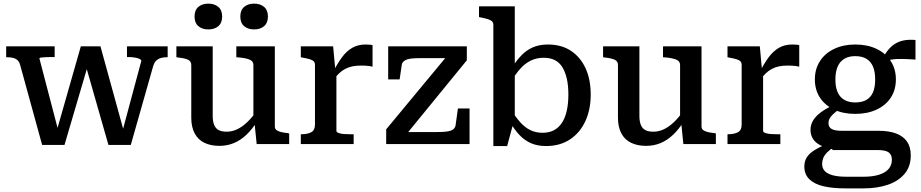

<svg xmlns="http://www.w3.org/2000/svg" viewBox="-20 -793 5073 1057"><path d="M470 -454 447 -450 577 5H700L823 -428Q829 -448 839.5 -458.5Q850 -469 865 -473.5Q880 -478 898 -478H903V-538H679V-479H683Q704 -479 720.5 -476.5Q737 -474 747.5 -469Q758 -464 758 -458L651 -59L667 -51L533 -538H425L288 -58L307 -50L197 -471Q197 -475 208 -476.5Q219 -478 237 -478.5Q255 -479 276 -479H281V-538H14V-478H18Q37 -478 51.5 -474.5Q66 -471 76 -462Q86 -453 91 -435L212 5H335Z M1151 -538V-155Q1151 -126 1158.5 -106.5Q1166 -87 1182.5 -77.5Q1199 -68 1228 -68Q1257 -68 1285 -81Q1313 -94 1340.5 -120Q1368 -146 1396 -186L1395 -124Q1368 -81 1336.5 -51Q1305 -21 1268 -5.5Q1231 10 1188 10Q1140 10 1105 -7Q1070 -24 1051.5 -59Q1033 -94 1033 -145V-435Q1033 -455 1016.5 -463.5Q1000 -472 964 -476L951 -478V-538ZM1493 -538V-97Q1493 -84 1502 -77Q1511 -70 1527.5 -66Q1544 -62 1566 -60L1572 -58V0H1393L1381 -119L1375 -125V-435Q1375 -455 1357 -463.5Q1339 -472 1304 -476L1281 -478V-538ZM1203 -702Q1203 -667 1182 -649Q1161 -631 1127 -631Q1093 -631 1072 -649Q1051 -667 1051 -702Q1051 -737 1072 -755Q1093 -773 1127 -773Q1161 -773 1182 -755Q1203 -737 1203 -702ZM1455 -702Q1455 -667 1434 -649Q1413 -631 1379 -631Q1345 -631 1324 -649Q1303 -667 1303 -702Q1303 -737 1324 -755Q1345 -773 1379 -773Q1413 -773 1434 -755Q1455 -737 1455 -702Z M2031 -544V-426Q2024 -428 2013 -429.5Q2002 -431 1989.5 -431.5Q1977 -432 1966 -432Q1940 -432 1919 -427.5Q1898 -423 1880 -413.5Q1862 -404 1846 -388.5Q1830 -373 1813 -350L1812 -393Q1837 -443 1862.5 -477.5Q1888 -512 1919.5 -530Q1951 -548 1993 -548Q2005 -548 2016 -547Q2027 -546 2031 -544ZM1636 0V-54H1639Q1673 -54 1693.5 -65Q1714 -76 1714 -108V-435Q1714 -449 1706.5 -456Q1699 -463 1683.5 -467.5Q1668 -472 1645 -476L1636 -478V-538H1814L1827 -396L1832 -400V-73Q1832 -65 1845 -60.5Q1858 -56 1875.5 -55Q1893 -54 1908 -54H1927V0Z M2215 -51 2204 -66H2378Q2407 -66 2427 -67.5Q2447 -69 2460.5 -73.5Q2474 -78 2481 -87Q2488 -96 2489 -110L2501 -196H2565V0H2106V-81L2441 -485L2468 -473H2302Q2272 -473 2252 -471.5Q2232 -470 2219 -465Q2206 -460 2199 -452Q2192 -444 2191 -430L2180 -356H2117V-538H2550V-461Z M2986 11Q2939 11 2903.5 -4.5Q2868 -20 2840 -49.5Q2812 -79 2788 -121L2792 -192Q2818 -149 2844 -120Q2870 -91 2900 -76.5Q2930 -62 2967 -62Q3002 -62 3028.5 -75.5Q3055 -89 3073 -116Q3091 -143 3100 -182.5Q3109 -222 3109 -272Q3109 -322 3100.5 -359.5Q3092 -397 3076 -423Q3060 -449 3034.5 -462Q3009 -475 2973 -475Q2936 -475 2904.5 -460.5Q2873 -446 2846 -416.5Q2819 -387 2791 -340L2789 -405Q2816 -451 2845.5 -483Q2875 -515 2911.5 -531.5Q2948 -548 2996 -548Q3071 -548 3123.5 -513Q3176 -478 3204 -416.5Q3232 -355 3232 -272Q3232 -190 3202.5 -126Q3173 -62 3118 -25.5Q3063 11 2986 11ZM2696 -655Q2696 -669 2688.5 -676Q2681 -683 2666 -687.5Q2651 -692 2627 -697L2617 -699V-758H2814V-122L2806 -115L2772 11H2696Z M3500 -538V-155Q3500 -126 3507.5 -106.5Q3515 -87 3531.5 -77.5Q3548 -68 3577 -68Q3606 -68 3634 -81Q3662 -94 3689.5 -120Q3717 -146 3745 -186L3744 -124Q3717 -81 3685.5 -51Q3654 -21 3617 -5.5Q3580 10 3537 10Q3489 10 3454 -7Q3419 -24 3400.5 -59Q3382 -94 3382 -145V-435Q3382 -455 3365.5 -463.5Q3349 -472 3313 -476L3300 -478V-538ZM3842 -538V-97Q3842 -84 3851 -77Q3860 -70 3876.5 -66Q3893 -62 3915 -60L3921 -58V0H3742L3730 -119L3724 -125V-435Q3724 -455 3706 -463.5Q3688 -472 3653 -476L3630 -478V-538Z M4380 -544V-426Q4373 -428 4362 -429.5Q4351 -431 4338.5 -431.5Q4326 -432 4315 -432Q4289 -432 4268 -427.5Q4247 -423 4229 -413.5Q4211 -404 4195 -388.5Q4179 -373 4162 -350L4161 -393Q4186 -443 4211.5 -477.5Q4237 -512 4268.5 -530Q4300 -548 4342 -548Q4354 -548 4365 -547Q4376 -546 4380 -544ZM3985 0V-54H3988Q4022 -54 4042.5 -65Q4063 -76 4063 -108V-435Q4063 -449 4055.5 -456Q4048 -463 4032.5 -467.5Q4017 -472 3994 -476L3985 -478V-538H4163L4176 -396L4181 -400V-73Q4181 -65 4194 -60.5Q4207 -56 4224.5 -55Q4242 -54 4257 -54H4276V0Z M5020 -465Q4976 -468 4944 -468.5Q4912 -469 4889.5 -465.5Q4867 -462 4849 -453L4832 -455Q4846 -487 4864 -511Q4882 -535 4904.5 -550Q4927 -565 4955.5 -570.5Q4984 -576 5020 -573ZM4688 -166Q4622 -166 4572 -189.5Q4522 -213 4494 -255.5Q4466 -298 4466 -356Q4466 -413 4494 -456.5Q4522 -500 4572.5 -524Q4623 -548 4688 -548Q4755 -548 4805.5 -524Q4856 -500 4884 -456.5Q4912 -413 4912 -356Q4912 -298 4884 -255.5Q4856 -213 4805.5 -189.5Q4755 -166 4688 -166ZM4688 -229Q4725 -229 4749.5 -243Q4774 -257 4786 -285Q4798 -313 4798 -355Q4798 -398 4786 -426.5Q4774 -455 4749.5 -469.5Q4725 -484 4688 -484Q4653 -484 4628.5 -469.5Q4604 -455 4591.5 -426.5Q4579 -398 4579 -355Q4579 -313 4591.5 -285Q4604 -257 4628.5 -243Q4653 -229 4688 -229ZM4631 244Q4564 244 4514 232.5Q4464 221 4436 194Q4408 167 4408 124Q4408 94 4422 72.5Q4436 51 4465 33Q4494 15 4541 -4L4571 16Q4547 32 4532.5 47Q4518 62 4512 77.5Q4506 93 4506 110Q4506 132 4519.5 147.5Q4533 163 4563 171.5Q4593 180 4642 180H4733Q4784 180 4819 169Q4854 158 4872 137Q4890 116 4890 86Q4890 59 4872.5 46Q4855 33 4811 33H4562L4563 28Q4522 20 4495 6Q4468 -8 4455 -29.5Q4442 -51 4442 -78Q4442 -107 4457 -131Q4472 -155 4500 -175.5Q4528 -196 4568 -214L4603 -193Q4582 -179 4568 -166Q4554 -153 4547.5 -141Q4541 -129 4541 -115Q4541 -93 4558.5 -83Q4576 -73 4612 -73H4816Q4873 -73 4912.5 -58.5Q4952 -44 4973 -14Q4994 16 4994 62Q4994 124 4959.5 164.5Q4925 205 4866.5 224.5Q4808 244 4736 244Z"/></svg>

Font: Roboto Serif Medium
Style: Regular
Weight: 500
Designer: Greg Gazdowicz
Foundry: Commercial Type
Version: Version 1.008